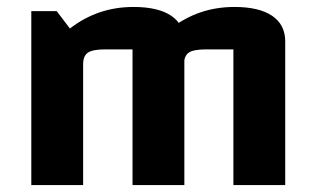

<svg xmlns="http://www.w3.org/2000/svg" viewBox="-20 -532 905 552"><path d="M70 0V-500H143L181 -450Q221 -481 266.5 -496.5Q312 -512 364 -512Q435 -512 472.5 -486.5Q510 -461 510 -413V0H361V-390H282Q246 -390 232.5 -380.5Q219 -371 219 -347V0ZM361 0V-500L471 -450Q511 -481 556.5 -496.5Q602 -512 654 -512Q725 -512 762.5 -486.5Q800 -461 800 -413V0H651V-390H572Q536 -390 522.5 -380.5Q509 -371 509 -347V0Z"/></svg>

Font: Changa SemiBold
Style: Regular
Weight: 600
Designer: Eduardo Rodriguez Tunni
Foundry: Eduardo Rodriguez Tunni
Version: Version 3.002; ttfautohint (v1.8.2)